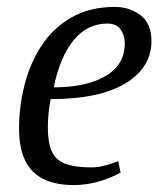

<svg xmlns="http://www.w3.org/2000/svg" viewBox="-20 -525 457 554"><path d="M194 9Q140 9 105 -8.5Q70 -26 52.5 -62Q35 -98 35 -155Q35 -217 50.5 -279Q66 -341 99 -392Q132 -443 185 -474Q238 -505 312 -505Q354 -505 385.5 -481Q417 -457 417 -407Q417 -330 342 -284.5Q267 -239 126 -239Q122 -217 120 -196.5Q118 -176 118 -159Q118 -113 129.5 -88Q141 -63 168.5 -52.5Q196 -42 244 -42Q263 -42 283.5 -47.5Q304 -53 321 -60L328 -27Q295 -9 260.5 0Q226 9 194 9ZM135 -273Q229 -273 284.5 -305.5Q340 -338 340 -400Q340 -423 328 -440Q316 -457 290 -457Q232 -457 192.5 -409Q153 -361 135 -273Z"/></svg>

Font: Manuale
Style: Italic
Weight: 400
Italic angle: -11°
Designer: Eduardo Tunni / Pablo Cosgaya
Foundry: Eduardo Tunni / Pablo Cosgaya
Version: Version 1.002